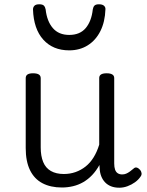

<svg xmlns="http://www.w3.org/2000/svg" viewBox="-20 -857 685 896"><path d="M269 18Q216 18 178 -2Q140 -22 120 -63Q100 -104 100 -166V-492Q100 -504 108.5 -509.5Q117 -515 134 -515Q152 -515 161 -509.5Q170 -504 170 -492V-169Q170 -129 181.5 -101Q193 -73 217.5 -59Q242 -45 278 -45Q307 -45 332.5 -54Q358 -63 379.5 -80Q401 -97 417 -123Q433 -149 443 -182V-493Q443 -504 451.5 -509.5Q460 -515 478 -515Q495 -515 504 -509.5Q513 -504 513 -493V-94Q513 -77 517 -65.5Q521 -54 529.5 -48.5Q538 -43 550 -43Q560 -43 568.5 -46.5Q577 -50 586 -56.5Q595 -63 603 -70Q610 -77 618 -75Q626 -73 634 -64Q639 -58 640.5 -49.5Q642 -41 636 -33Q626 -18 610 -6.5Q594 5 575 12Q556 19 537 19Q515 19 498.5 12.5Q482 6 470.5 -6Q459 -18 452.5 -34.5Q446 -51 445 -72L444 -87Q429 -60 410 -40Q391 -20 368.5 -7Q346 6 320.5 12Q295 18 269 18ZM303 -622Q227 -622 182 -672Q137 -722 134 -813Q134 -823 140.5 -830Q147 -837 163 -837Q179 -837 185 -830.5Q191 -824 193 -813Q199 -758 226.5 -726Q254 -694 303 -694Q353 -694 380 -726Q407 -758 413 -813Q415 -825 421 -831Q427 -837 442 -837Q458 -837 465.5 -830Q473 -823 472 -813Q470 -755 448.5 -712Q427 -669 389.5 -645.5Q352 -622 303 -622Z"/></svg>

Font: Playwrite US Modern Light
Style: Regular
Weight: 300
Designer: Veronika Burian, José Scaglione
Foundry: TypeTogether
Version: Version 1.003